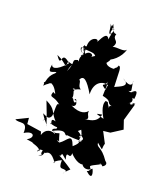

<svg xmlns="http://www.w3.org/2000/svg" viewBox="-270 -956 1187 1408"><g transform="rotate(20 324.0 -251.5)"><path d="M651 -256C699 -281 632 -321 707 -289C668 -340 693 -327 648 -313C733 -340 654 -383 698 -364C706 -423 697 -444 652 -394C693 -417 684 -393 638 -406C666 -414 658 -403 645 -487C649 -487 662 -415 569 -480C667 -433 515 -401 530 -394C523 -518 532 -554 506 -557C518 -571 483 -502 481 -514C487 -503 519 -567 481 -521C406 -517 396 -566 441 -588C382 -606 330 -570 283 -539C330 -558 263 -604 235 -532C275 -557 208 -532 202 -586C237 -608 240 -555 228 -531C202 -519 256 -566 234 -540C201 -501 237 -467 212 -492C161 -479 206 -474 165 -388C180 -473 211 -436 149 -458C142 -390 149 -437 58 -476C123 -377 66 -535 159 -447C82 -359 48 -374 46 -398C28 -309 73 -357 95 -354C92 -335 45 -331 37 -228C88 -278 95 -267 89 -265C4 -272 35 -218 73 -259C102 -283 140 -204 131 -220C155 -184 126 -213 122 -209C103 -153 141 -192 200 -133C162 -168 188 -55 171 -35C154 -9 138 -25 106 -38C150 34 162 25 164 43C131 -25 154 -41 121 16C152 -24 140 -14 97 -135C180 -94 157 -75 212 -13C150 -35 214 42 176 10C247 38 242 7 235 39C235 31 200 47 213 61C325 1 302 73 328 53C412 64 445 52 440 66C392 57 459 32 390 -3L410 -20C453 55 381 49 437 -1C396 36 483 19 424 70C401 65 460 56 392 115C357 20 343 89 292 123C257 119 282 92 263 110C300 109 293 154 269 59C199 84 228 39 239 77C217 59 162 58 145 118L137 93L24 76L20 29L-70 73C-36 97 25 47 21 147C91 102 117 152 58 182C115 190 109 191 104 189C114 200 149 198 178 230C131 229 203 233 171 196C171 283 136 210 197 219C181 264 225 243 177 262C237 259 181 221 268 197C239 199 170 175 221 231C239 216 264 209 308 273C311 287 275 274 353 238C351 324 380 281 409 303C386 343 380 331 435 281C399 256 306 194 300 209C372 229 300 156 378 226C354 141 409 227 407 164C410 170 465 226 506 216C519 239 554 249 585 220C598 240 617 311 552 251C589 229 534 284 575 230C558 204 544 213 634 168C619 191 615 144 648 179C676 163 671 144 655 135C591 40 561 69 558 27C623 80 592 68 608 17L564 -67L618 -73L702 -127L679 -195L717 -328L691 -332L718 -337L664 -300ZM238 -256C301 -229 215 -277 306 -296C274 -316 291 -350 271 -360C291 -405 326 -376 379 -285C374 -386 443 -410 483 -394C492 -418 476 -384 478 -356C413 -400 472 -372 470 -418C479 -374 475 -411 473 -308C560 -290 509 -271 563 -258C531 -266 551 -211 541 -248C513 -286 537 -273 507 -280C482 -240 527 -166 536 -151C460 -172 467 -167 517 -177C497 -99 433 -112 407 -99C454 -117 405 -135 417 -170C400 -150 365 -123 282 -163C319 -158 320 -204 286 -214C315 -232 306 -156 277 -213C254 -227 284 -201 259 -273C254 -302 157 -281 104 -277L270 -286ZM357 -784C365 -807 384 -805 386 -791C385 -764 371 -745 372 -711C349 -750 332 -728 299 -664C312 -696 235 -690 238 -608C206 -605 236 -594 231 -563C204 -631 235 -557 224 -615C213 -587 176 -562 284 -527C254 -566 237 -539 239 -584C345 -578 288 -577 371 -522C382 -532 428 -490 408 -534C458 -595 438 -584 378 -609C386 -582 419 -563 399 -566C444 -568 509 -623 525 -688C511 -659 442 -683 419 -669C458 -732 393 -714 412 -767C378 -765 398 -803 372 -750C355 -802 404 -769 339 -830C373 -805 335 -724 395 -761L366 -829Z"/></g></svg>

Font: Hussar Lance
Style: Regular
Weight: 700
Foundry: Cannot Into Space Fonts, PlusOne Fonts
Version: Version 2.27